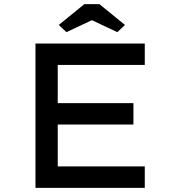

<svg xmlns="http://www.w3.org/2000/svg" viewBox="-20 -911 852 931"><path d="M152 0V-700H682V-596H260V-104H682V0ZM207 -307V-411H627V-307ZM302 -755 265 -790 389 -891H462L586 -790L549 -755L411 -820H440Z"/></svg>

Font: Lexend Mega
Style: Regular
Weight: 400
Designer: Bonnie Shaver-Troup, Thomas Jockin
Foundry: Lexend
Version: Version 1.007